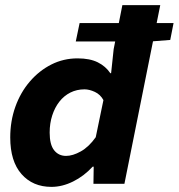

<svg xmlns="http://www.w3.org/2000/svg" viewBox="-20 -718 698 750"><path d="M181 12Q108 12 64 -38Q20 -88 20 -181Q20 -245 40 -301Q60 -357 96.5 -399.5Q133 -442 180.5 -466Q228 -490 283 -490Q331 -490 362 -474.5Q393 -459 411 -432H414L424 -526L458 -698H606L466 0H345L346 -67H342Q308 -30 265.5 -9Q223 12 181 12ZM238 -109Q264 -109 295.5 -126.5Q327 -144 354 -182L384 -327Q372 -349 350.5 -359Q329 -369 310 -369Q280 -369 255 -356.5Q230 -344 212 -321Q194 -298 184 -267Q174 -236 174 -200Q174 -153 191.5 -131Q209 -109 238 -109ZM276 -556 291 -628H658L645 -562L569 -556Z"/></svg>

Font: Source Code Pro ExtraBold
Style: Italic
Weight: 800
Italic angle: -11°
Monospace: yes
Designer: Paul D. Hunt, Teo Tuominen
Foundry: Adobe Systems Incorporated
Version: Version 1.016;hotconv 1.0.116;makeotfexe 2.5.65601